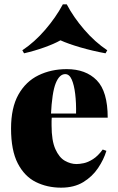

<svg xmlns="http://www.w3.org/2000/svg" viewBox="-20 -852 543 886"><path d="M288 -533Q376 -533 426.5 -481.5Q477 -430 477 -309H164L162 -328H331Q332 -377 327 -418.5Q322 -460 311 -485Q300 -510 281 -510Q254 -510 237 -467.5Q220 -425 215 -322L219 -314Q218 -304 218 -294Q218 -284 218 -273Q218 -203 235.5 -164Q253 -125 279.5 -110Q306 -95 333 -95Q347 -95 366.5 -99Q386 -103 409 -117.5Q432 -132 454 -162L471 -156Q459 -116 432.5 -76.5Q406 -37 364 -11.5Q322 14 262 14Q198 14 145.5 -12Q93 -38 62 -98Q31 -158 31 -259Q31 -355 65 -415.5Q99 -476 157.5 -504.5Q216 -533 288 -533ZM288 -832Q319 -773 368.5 -715.5Q418 -658 475 -620L467 -606Q407 -617 350.5 -633.5Q294 -650 259 -666Q231 -650 185 -633.5Q139 -617 91 -606L83 -620Q139 -657 188.5 -714.5Q238 -772 270 -832Z"/></svg>

Font: Playfair Display Black
Style: Regular
Weight: 900
Designer: Claus Eggers Sørensen
Foundry: Claus Eggers Sørensen
Version: Version 1.203